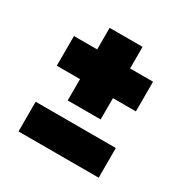

<svg xmlns="http://www.w3.org/2000/svg" viewBox="-111 -644 593 616"><g transform="rotate(30 185.5 -336.0)"><path d="M124 -284V-553H246V-284ZM38 -363V-473H331V-363ZM37 -119V-229H334V-119Z"/></g></svg>

Font: Bricolage Grotesque 48pt Condensed ExtraBold
Style: Regular
Weight: 800
Width: 3
Designer: Mathieu Triay
Foundry: Atelier Triay
Version: Version 1.001;gftools[0.9.33.dev8+g029e19f]